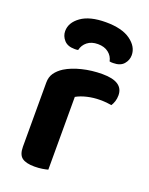

<svg xmlns="http://www.w3.org/2000/svg" viewBox="-138 -792 678 871"><g transform="rotate(20 201.5 -356.0)"><path d="M202.6 -352.6V-225.8H58.7V-369.3Q58.7 -396.6 72.1 -415.7Q85.6 -434.9 109.2 -450Q141.6 -469.9 188 -481.3Q234.4 -492.8 285.8 -492.8Q386.4 -492.8 386.4 -426.5Q386.4 -410.8 382 -397.3Q377.6 -383.9 371.2 -374.3Q361.2 -376.3 346.6 -377.6Q332 -378.9 315.3 -378.9Q284.2 -378.9 254.2 -371.9Q224.2 -364.9 202.6 -352.6ZM58.7 -264 202.6 -260.5V-1.3Q193.3 1.4 175.9 4.3Q158.4 7.1 137.9 7.1Q97 7.1 77.8 -7.4Q58.7 -21.9 58.7 -60.1ZM220 -613.7Q189 -613.7 169.3 -598.1Q149.7 -582.6 144 -557.7Q139.3 -556.7 135.3 -556.5Q131.3 -556.4 126.3 -556.4Q93.2 -556.4 76.3 -575.4Q59.3 -594.5 59.3 -618.5Q59.3 -659.7 100.9 -689.5Q142.5 -719.3 220 -719.3Q298 -719.3 339.3 -689.4Q380.6 -659.4 380.6 -618.5Q380.6 -594.5 364.2 -575.4Q347.7 -556.4 313.7 -556.4Q309.4 -556.4 304.9 -556.5Q300.4 -556.7 296 -557.7Q291 -582.6 271.1 -598.1Q251.3 -613.7 220 -613.7Z"/></g></svg>

Font: Baloo Bhaina 2
Style: Regular
Weight: 400
Designer: Yesha Goshar, Manish Minz, Shuchita Grover and Ek Type
Foundry: Ek Type
Version: Version 1.700